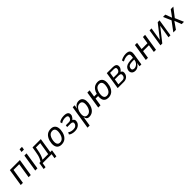

<svg xmlns="http://www.w3.org/2000/svg" viewBox="594 -2869 5209 5209"><g transform="rotate(-45 3198.5 -264.5)"><path d="M47 0 125 -496H510L431 0H348L416 -429H198L130 0Z M696 -619 711 -709H803L788 -619ZM603 0 682 -496H765L687 0Z M794 133 826 -67H871Q898 -105 917 -147.5Q936 -190 948.5 -240Q961 -290 970 -349L994 -496H1313L1245 -67H1313L1281 133H1210L1231 0H887L865 133ZM950 -67H1166L1225 -430H1059L1042 -338Q1029 -262 1007 -194Q985 -126 950 -67Z M1609 9Q1536 9 1492.5 -27Q1449 -63 1438 -132Q1427 -201 1452 -299Q1469 -355 1494.5 -395Q1520 -435 1551.5 -459Q1583 -483 1621 -494Q1659 -505 1700 -505Q1773 -505 1816 -469Q1859 -433 1870 -365Q1881 -297 1857 -199Q1841 -142 1815 -102.5Q1789 -63 1758 -38.5Q1727 -14 1689.5 -2.5Q1652 9 1609 9ZM1615 -60Q1648 -60 1678 -73Q1708 -86 1734 -119.5Q1760 -153 1778 -215Q1805 -326 1781.5 -381Q1758 -436 1692 -436Q1661 -436 1630.5 -424Q1600 -412 1574 -378.5Q1548 -345 1530 -283Q1504 -171 1527.5 -115.5Q1551 -60 1615 -60Z M2117 9Q2060 9 2012 -6Q1964 -21 1941 -47L1971 -103Q1997 -79 2037.5 -67.5Q2078 -56 2122 -56Q2182 -56 2213.5 -79Q2245 -102 2257 -136Q2269 -182 2247 -202Q2225 -222 2173 -222H2049L2058 -282H2180Q2215 -282 2240 -301Q2265 -320 2276 -353Q2288 -396 2266.5 -418Q2245 -440 2189 -440Q2144 -440 2102 -428Q2060 -416 2026 -390L2009 -446Q2041 -475 2094.5 -490Q2148 -505 2204 -505Q2301 -505 2338 -465.5Q2375 -426 2357 -353Q2350 -341 2340.5 -324Q2331 -307 2318.5 -291Q2306 -275 2289 -262L2287 -256Q2327 -236 2337 -203.5Q2347 -171 2332 -120Q2321 -85 2292 -55.5Q2263 -26 2219.5 -8.5Q2176 9 2117 9Z M2428 180 2536 -496H2611L2593 -382H2594Q2614 -428 2641.5 -455Q2669 -482 2701.5 -493.5Q2734 -505 2771 -505Q2838 -505 2876 -466Q2914 -427 2922 -357.5Q2930 -288 2907 -195Q2885 -120 2849 -75.5Q2813 -31 2768 -11Q2723 9 2673 9Q2617 9 2589.5 -21.5Q2562 -52 2557 -102H2556L2511 180ZM2664 -60Q2700 -60 2730 -75Q2760 -90 2785 -124Q2810 -158 2827 -215Q2853 -319 2831.5 -377.5Q2810 -436 2741 -436Q2708 -436 2677.5 -422Q2647 -408 2622 -374.5Q2597 -341 2579 -283Q2554 -178 2575 -119Q2596 -60 2664 -60Z M3407 9Q3345 9 3304 -17Q3263 -43 3246 -94Q3229 -145 3237 -223H3141L3106 0H3020L3098 -496H3184L3152 -291H3254Q3276 -370 3312 -417Q3348 -464 3395 -484.5Q3442 -505 3496 -505Q3570 -505 3613 -469.5Q3656 -434 3666.5 -366Q3677 -298 3653 -199Q3636 -142 3610.5 -102.5Q3585 -63 3553.5 -38.5Q3522 -14 3484.5 -2.5Q3447 9 3407 9ZM3411 -60Q3444 -60 3474 -73Q3504 -86 3530 -119.5Q3556 -153 3574 -215Q3601 -326 3577.5 -381Q3554 -436 3488 -436Q3456 -436 3425.5 -424Q3395 -412 3369.5 -378.5Q3344 -345 3326 -283Q3300 -171 3323.5 -115.5Q3347 -60 3411 -60Z M3766 0 3844 -496H4070Q4130 -496 4164 -479Q4198 -462 4208 -429Q4218 -396 4205 -347Q4197 -331 4187 -315Q4177 -299 4164.5 -284Q4152 -269 4136 -257L4138 -254Q4176 -237 4185.5 -205Q4195 -173 4180 -120Q4161 -63 4113.5 -31.5Q4066 0 4003 0ZM3852 -58H4002Q4036 -58 4064 -74Q4092 -90 4104 -128Q4117 -178 4097.5 -200.5Q4078 -223 4029 -223H3879ZM3887 -281H4023Q4064 -281 4088.5 -299Q4113 -317 4125 -352Q4137 -398 4118 -418Q4099 -438 4050 -438H3913Z M4440 9Q4386 9 4353.5 -14Q4321 -37 4310.5 -74.5Q4300 -112 4312 -152Q4327 -204 4363.5 -233.5Q4400 -263 4460.5 -275.5Q4521 -288 4611 -288H4653L4645 -231H4598Q4535 -231 4492.5 -224Q4450 -217 4426.5 -198.5Q4403 -180 4393 -144Q4381 -106 4400.5 -81Q4420 -56 4466 -56Q4501 -56 4535 -75Q4569 -94 4594.5 -127.5Q4620 -161 4626 -204L4646 -335Q4655 -393 4633.5 -416Q4612 -439 4562 -439Q4529 -439 4487 -428.5Q4445 -418 4395 -391L4378 -450Q4414 -469 4448.5 -481.5Q4483 -494 4516.5 -499.5Q4550 -505 4581 -505Q4634 -505 4670.5 -490Q4707 -475 4722.5 -439Q4738 -403 4729 -338L4675 0H4603L4620 -105H4617Q4598 -72 4571.5 -46Q4545 -20 4512.5 -5.5Q4480 9 4440 9Z M4845 0 4923 -496H5006L4974 -290H5198L5231 -496H5314L5236 0H5153L5188 -223H4963L4928 0Z M5407 0 5485 -496H5560L5496 -98H5485L5798 -496H5869L5791 0H5716L5780 -399H5791L5478 0Z M5901 0 6109 -280 6115 -231 6001 -496H6089L6162 -303H6157L6298 -496H6397L6194 -233L6193 -274L6310 0H6221L6144 -204L6146 -206L6001 0Z"/></g></svg>

Font: Nunito Sans 7pt Condensed
Style: Italic
Weight: 400
Width: 3
Italic angle: -9°
Designer: Vernon Adams
Foundry: Vernon Adams
Version: Version 3.101;gftools[0.9.27]